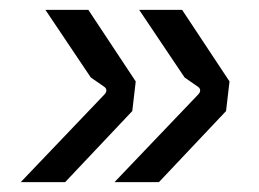

<svg xmlns="http://www.w3.org/2000/svg" viewBox="-20 -421 525 389"><path d="M212 -52 381 -229Q386 -234 385.5 -238.5Q385 -243 380 -246L354 -264L262 -401H349L445 -256L438 -196L302 -52ZM22 -52 191 -229Q196 -234 195.5 -238.5Q195 -243 190 -246L164 -264L72 -401H159L255 -256L248 -196L112 -52Z"/></svg>

Font: Finlandica
Style: Italic
Weight: 400
Italic angle: -8°
Designer: Niklas Ekholm, Juho Hiilivirta, Jaakko Suomalainen
Foundry: Helsinki Type Studio
Version: Version 1.064